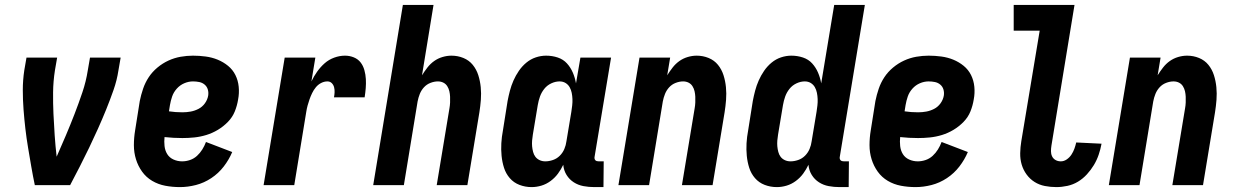

<svg xmlns="http://www.w3.org/2000/svg" viewBox="-20 -755 5040 783"><path d="M266 0H122Q114 -38 107.5 -76Q101 -114 94.5 -152.5Q88 -191 83.5 -230Q79 -269 76 -308.5Q73 -348 73 -388Q73 -428 79 -468L88 -520H213L204 -468Q197 -423 196.5 -378.5Q196 -334 198 -290.5Q200 -247 203 -203Q206 -159 211 -116Q230 -159 248.5 -202.5Q267 -246 284 -290Q301 -334 316 -378.5Q331 -423 338 -468L347 -520H472L463 -468Q457 -428 443 -388Q429 -348 413 -308.5Q397 -269 379.5 -230Q362 -191 343.5 -152.5Q325 -114 305.5 -76Q286 -38 266 0Z M714 8Q683 8 654 2.5Q625 -3 600.5 -17.5Q576 -32 559.5 -55Q543 -78 534.5 -105.5Q526 -133 526 -163Q526 -193 531 -223L550 -343Q555 -368 563.5 -393Q572 -418 586.5 -440Q601 -462 622 -479.5Q643 -497 667 -508Q691 -519 716.5 -523.5Q742 -528 767 -528Q793 -528 819 -524.5Q845 -521 868 -511.5Q891 -502 910 -486.5Q929 -471 940 -449Q951 -427 953.5 -401Q956 -375 951 -349Q947 -324 937.5 -300.5Q928 -277 909.5 -258Q891 -239 868.5 -225.5Q846 -212 821.5 -204.5Q797 -197 772.5 -194.5Q748 -192 724 -192Q705 -192 687.5 -193Q670 -194 651 -196Q649 -178 651 -159.5Q653 -141 662 -126.5Q671 -112 687.5 -104.5Q704 -97 723 -97Q739 -97 755 -102.5Q771 -108 783.5 -119.5Q796 -131 805 -145.5Q814 -160 820 -176L927 -135Q914 -104 892.5 -76Q871 -48 841.5 -28.5Q812 -9 779 -0.5Q746 8 714 8ZM724 -297Q741 -297 757.5 -300Q774 -303 789.5 -311Q805 -319 815.5 -333.5Q826 -348 829 -365Q831 -378 827.5 -390Q824 -402 814.5 -410Q805 -418 792.5 -420.5Q780 -423 767 -423Q749 -423 731.5 -415.5Q714 -408 701 -393.5Q688 -379 682 -361.5Q676 -344 673 -326L669 -301Q682 -299 696 -298Q710 -297 724 -297Z M1055 0 1141 -520H1266L1250 -423Q1260 -444 1273.5 -463Q1287 -482 1304 -497Q1321 -512 1343 -520Q1365 -528 1387 -528Q1406 -528 1423 -521Q1440 -514 1450.5 -500.5Q1461 -487 1466 -469Q1471 -451 1472 -432.5Q1473 -414 1471.5 -395.5Q1470 -377 1467 -358H1342Q1344 -368 1344.5 -378.5Q1345 -389 1342.5 -399Q1340 -409 1333 -416Q1326 -423 1315 -423Q1302 -423 1289.5 -416.5Q1277 -410 1268 -399Q1259 -388 1253 -375.5Q1247 -363 1242.5 -350.5Q1238 -338 1234.5 -325Q1231 -312 1229 -299L1180 0Z M1502 0 1623 -735H1748L1701 -448Q1711 -464 1723 -479.5Q1735 -495 1750.5 -506Q1766 -517 1784.5 -522.5Q1803 -528 1821 -528Q1847 -528 1870 -518.5Q1893 -509 1908 -490.5Q1923 -472 1930.5 -448.5Q1938 -425 1940.5 -399.5Q1943 -374 1941 -348Q1939 -322 1935 -297L1886 0H1761L1813 -314Q1815 -325 1815.5 -337Q1816 -349 1815.5 -360.5Q1815 -372 1812.5 -383Q1810 -394 1804 -403.5Q1798 -413 1788 -418Q1778 -423 1766 -423Q1751 -423 1735.5 -417Q1720 -411 1709 -399Q1698 -387 1692 -372Q1686 -357 1683 -341L1627 0Z M2148 8Q2122 8 2098.5 -1Q2075 -10 2059 -28.5Q2043 -47 2035.5 -70.5Q2028 -94 2025.5 -119.5Q2023 -145 2024.5 -171Q2026 -197 2031 -223L2050 -343Q2054 -364 2059.5 -385Q2065 -406 2074 -426.5Q2083 -447 2096 -466Q2109 -485 2126.5 -499.5Q2144 -514 2165 -521Q2186 -528 2207 -528Q2232 -528 2254.5 -520.5Q2277 -513 2292 -496.5Q2307 -480 2316 -459Q2325 -438 2329 -415L2347 -520H2472L2405 -117Q2404 -113 2404.5 -109Q2405 -105 2407.5 -102Q2410 -99 2414 -98Q2418 -97 2422 -97H2442L2441 8H2404Q2381 8 2359.5 4Q2338 0 2320 -11.5Q2302 -23 2290.5 -41.5Q2279 -60 2277 -83Q2268 -64 2255.5 -47Q2243 -30 2225.5 -17Q2208 -4 2188 2Q2168 8 2148 8ZM2204 -97Q2219 -97 2235 -102.5Q2251 -108 2263 -120Q2275 -132 2281.5 -147.5Q2288 -163 2290 -179L2310 -299Q2312 -312 2313.5 -325Q2315 -338 2314.5 -351Q2314 -364 2311.5 -376.5Q2309 -389 2303 -399.5Q2297 -410 2286.5 -416.5Q2276 -423 2262 -423Q2245 -423 2228 -415Q2211 -407 2199.5 -392.5Q2188 -378 2182 -361Q2176 -344 2173 -326L2153 -206Q2151 -194 2150 -182Q2149 -170 2150 -158.5Q2151 -147 2154 -135.5Q2157 -124 2163.5 -115.5Q2170 -107 2180.5 -102Q2191 -97 2204 -97Z M2502 0 2588 -520H2713L2701 -448Q2711 -464 2723 -479.5Q2735 -495 2750.5 -506Q2766 -517 2784.5 -522.5Q2803 -528 2821 -528Q2847 -528 2870 -518.5Q2893 -509 2908 -490.5Q2923 -472 2930.5 -448.5Q2938 -425 2940.5 -399.5Q2943 -374 2941 -348Q2939 -322 2935 -297L2886 0H2761L2813 -314Q2815 -325 2815.5 -337Q2816 -349 2815.5 -360.5Q2815 -372 2812.5 -383Q2810 -394 2804 -403.5Q2798 -413 2788 -418Q2778 -423 2766 -423Q2751 -423 2735.5 -417Q2720 -411 2709 -399Q2698 -387 2692 -372Q2686 -357 2683 -341L2627 0Z M3148 8Q3122 8 3098.5 -1Q3075 -10 3059 -28.5Q3043 -47 3035.5 -70.5Q3028 -94 3025.5 -119.5Q3023 -145 3024.5 -171Q3026 -197 3031 -223L3050 -343Q3054 -364 3059.5 -385Q3065 -406 3074 -426.5Q3083 -447 3096 -466Q3109 -485 3126.5 -499.5Q3144 -514 3165 -521Q3186 -528 3207 -528Q3232 -528 3254.5 -520.5Q3277 -513 3292 -496.5Q3307 -480 3316 -459Q3325 -438 3329 -415L3382 -735H3507L3405 -117Q3404 -113 3404.5 -109Q3405 -105 3407.5 -102Q3410 -99 3414 -98Q3418 -97 3422 -97H3442L3441 8H3404Q3381 8 3359.5 4Q3338 0 3320 -11.5Q3302 -23 3290.5 -41.5Q3279 -60 3277 -83Q3268 -64 3255.5 -47Q3243 -30 3225.5 -17Q3208 -4 3188 2Q3168 8 3148 8ZM3204 -97Q3219 -97 3235 -102.5Q3251 -108 3263 -120Q3275 -132 3281.5 -147.5Q3288 -163 3290 -179L3310 -299Q3312 -312 3313.5 -325Q3315 -338 3314.5 -351Q3314 -364 3311.5 -376.5Q3309 -389 3303 -399.5Q3297 -410 3286.5 -416.5Q3276 -423 3262 -423Q3245 -423 3228 -415Q3211 -407 3199.5 -392.5Q3188 -378 3182 -361Q3176 -344 3173 -326L3153 -206Q3151 -194 3150 -182Q3149 -170 3150 -158.5Q3151 -147 3154 -135.5Q3157 -124 3163.5 -115.5Q3170 -107 3180.5 -102Q3191 -97 3204 -97Z M3714 8Q3683 8 3654 2.5Q3625 -3 3600.5 -17.5Q3576 -32 3559.5 -55Q3543 -78 3534.5 -105.5Q3526 -133 3526 -163Q3526 -193 3531 -223L3550 -343Q3555 -368 3563.5 -393Q3572 -418 3586.5 -440Q3601 -462 3622 -479.5Q3643 -497 3667 -508Q3691 -519 3716.5 -523.5Q3742 -528 3767 -528Q3793 -528 3819 -524.5Q3845 -521 3868 -511.5Q3891 -502 3910 -486.5Q3929 -471 3940 -449Q3951 -427 3953.5 -401Q3956 -375 3951 -349Q3947 -324 3937.5 -300.5Q3928 -277 3909.5 -258Q3891 -239 3868.5 -225.5Q3846 -212 3821.5 -204.5Q3797 -197 3772.5 -194.5Q3748 -192 3724 -192Q3705 -192 3687.5 -193Q3670 -194 3651 -196Q3649 -178 3651 -159.5Q3653 -141 3662 -126.5Q3671 -112 3687.5 -104.5Q3704 -97 3723 -97Q3739 -97 3755 -102.5Q3771 -108 3783.5 -119.5Q3796 -131 3805 -145.5Q3814 -160 3820 -176L3927 -135Q3914 -104 3892.5 -76Q3871 -48 3841.5 -28.5Q3812 -9 3779 -0.5Q3746 8 3714 8ZM3724 -297Q3741 -297 3757.5 -300Q3774 -303 3789.5 -311Q3805 -319 3815.5 -333.5Q3826 -348 3829 -365Q3831 -378 3827.5 -390Q3824 -402 3814.5 -410Q3805 -418 3792.5 -420.5Q3780 -423 3767 -423Q3749 -423 3731.5 -415.5Q3714 -408 3701 -393.5Q3688 -379 3682 -361.5Q3676 -344 3673 -326L3669 -301Q3682 -299 3696 -298Q3710 -297 3724 -297Z M4288 8Q4264 8 4241 3.5Q4218 -1 4199 -13Q4180 -25 4166.5 -43.5Q4153 -62 4146.5 -84Q4140 -106 4140.5 -130.5Q4141 -155 4145 -179L4220 -630H4114V-735H4362L4268 -162Q4266 -150 4266 -138.5Q4266 -127 4270.5 -117.5Q4275 -108 4284.5 -102.5Q4294 -97 4306 -97Q4319 -97 4330.5 -105Q4342 -113 4349.5 -124.5Q4357 -136 4361.5 -148.5Q4366 -161 4369 -174L4472 -169V-168Q4468 -146 4460.5 -124Q4453 -102 4441 -82Q4429 -62 4412.5 -44Q4396 -26 4376 -14Q4356 -2 4333 3Q4310 8 4288 8Z M4502 0 4588 -520H4713L4701 -448Q4711 -464 4723 -479.5Q4735 -495 4750.5 -506Q4766 -517 4784.5 -522.5Q4803 -528 4821 -528Q4847 -528 4870 -518.5Q4893 -509 4908 -490.5Q4923 -472 4930.5 -448.5Q4938 -425 4940.5 -399.5Q4943 -374 4941 -348Q4939 -322 4935 -297L4886 0H4761L4813 -314Q4815 -325 4815.5 -337Q4816 -349 4815.5 -360.5Q4815 -372 4812.5 -383Q4810 -394 4804 -403.5Q4798 -413 4788 -418Q4778 -423 4766 -423Q4751 -423 4735.5 -417Q4720 -411 4709 -399Q4698 -387 4692 -372Q4686 -357 4683 -341L4627 0Z"/></svg>

Font: Iosevka Term Curly Extrabold
Style: Italic
Weight: 800
Italic angle: -9°
Designer: Belleve Invis
Foundry: Belleve Invis
Version: Version 32.3.0